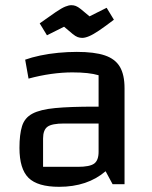

<svg xmlns="http://www.w3.org/2000/svg" viewBox="-20 -710 585 740"><path d="M208 10Q125 10 90 -24.5Q55 -59 55 -140Q55 -192 65 -224Q75 -256 105 -272Q135 -288 192.5 -293.5Q250 -299 345 -299H390V-234H227Q180 -234 163 -221.5Q146 -209 146 -176V-67H280Q326 -67 343 -79.5Q360 -92 360 -125V-420Q323 -431 259 -431Q220 -431 177 -425Q134 -419 90 -407L77 -480Q102 -489 135 -496Q168 -503 204.5 -506.5Q241 -510 276 -510Q344 -510 384 -496.5Q424 -483 442 -452.5Q460 -422 460 -370V0H414L387 -50Q317 10 208 10ZM297 -564Q288 -564 279.5 -567Q271 -570 259.5 -579.5Q248 -589 227 -607L161 -574L133 -620Q172 -648 195 -663.5Q218 -679 231.5 -684.5Q245 -690 255 -690Q264 -690 272 -687Q280 -684 291.5 -675Q303 -666 325 -647L391 -680L419 -634Q385 -608 362 -592.5Q339 -577 323.5 -570.5Q308 -564 297 -564Z"/></svg>

Font: Changa ExtraLight
Style: Regular
Weight: 400
Version: Version 3.002; ttfautohint (v1.8.2)